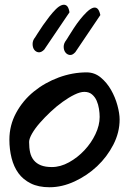

<svg xmlns="http://www.w3.org/2000/svg" viewBox="-20 -786 542 808"><path d="M19.5 -198.2Q19.5 -258.8 47.9 -311Q76.2 -363.3 122.6 -400.9Q168.9 -438.5 227.1 -460Q285.2 -481.4 344.7 -481.4Q377.9 -481.4 403.8 -460Q429.7 -438.5 447.3 -407.7Q464.8 -377 474.1 -342.8Q483.4 -308.6 483.4 -283.2Q483.4 -228.5 457 -177.2Q430.7 -126 388.7 -86.4Q346.7 -46.9 293.9 -22.5Q241.2 2 188.5 2Q141.6 2 109.4 -14.2Q77.1 -30.3 57.6 -57.1Q38.1 -84 28.8 -120.6Q19.5 -157.2 19.5 -198.2ZM102.5 -188.5Q102.5 -163.1 106.9 -144Q111.3 -125 122.6 -111.3Q133.8 -97.7 152.3 -90.3Q170.9 -83 198.2 -83Q234.4 -83 270.5 -103Q306.6 -123 335.4 -153.8Q364.3 -184.6 381.8 -221.7Q399.4 -258.8 399.4 -293.9Q399.4 -309.6 396.5 -328.1Q393.6 -346.7 386.7 -362.3Q379.9 -377.9 367.2 -388.7Q354.5 -399.4 335 -399.4Q317.4 -399.4 293.5 -387.7Q269.5 -376 243.7 -357.4Q217.8 -338.9 192.9 -315.4Q168 -292 147.5 -268.6Q127 -245.1 114.7 -223.6Q102.5 -202.1 102.5 -188.5ZM272.5 -734.4 166 -577.1Q153.3 -564.5 142.1 -565.9Q130.9 -567.4 124 -576.7Q117.2 -585.9 117.2 -601.1Q117.2 -616.2 127.9 -628.9L132.8 -636.7Q136.7 -642.6 137.7 -644.5Q147.5 -660.2 160.6 -679.2Q173.8 -698.2 187.5 -715.8Q201.2 -733.4 214.4 -746.6Q227.5 -759.8 239.3 -764.2Q251 -768.6 259.8 -762.7Q268.6 -756.8 272.5 -734.4ZM402.3 -722.7 296.9 -566.4Q284.2 -552.7 272.9 -554.7Q261.7 -556.6 254.9 -565.9Q248 -575.2 248 -589.4Q248 -603.5 258.8 -617.2Q260.7 -620.1 264.2 -625.5Q267.6 -630.9 268.6 -632.8Q278.3 -648.4 291 -668Q303.7 -687.5 317.4 -704.6Q331.1 -721.7 344.7 -734.9Q358.4 -748 369.6 -752.4Q380.9 -756.8 389.2 -750.5Q397.5 -744.1 402.3 -722.7Z"/></svg>

Font: Gloria Hallelujah
Style: Regular
Weight: 400
Designer: Kimberly Geswein
Foundry: Kimberly Geswein
Version: Version 1.004 2010